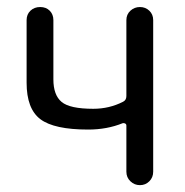

<svg xmlns="http://www.w3.org/2000/svg" viewBox="-20 -540 540 560"><path d="M237.3 -162.1Q137.7 -162.1 97.7 -192.4Q57.6 -222.7 57.6 -298.8V-481.4Q57.6 -498 68.8 -508.8Q80.1 -519.5 97.2 -519.5Q114.3 -519.5 125 -508.8Q135.7 -498 135.7 -481.4V-308.6Q135.7 -262.7 159.7 -242.7Q183.6 -222.7 252 -222.7Q298.8 -222.7 338.9 -243.2Q348.6 -248 348.6 -259.8V-481.4Q348.6 -498 360.4 -508.8Q372.1 -519.5 388.2 -519.5Q404.3 -519.5 415.5 -508.8Q426.8 -498 426.8 -481.4V-39.1Q426.8 -22.5 415.5 -11.2Q404.3 0 388.2 0Q372.1 0 360.4 -11.2Q348.6 -22.5 348.6 -39.1V-173.8Q348.6 -177.7 345.2 -179.7Q341.8 -181.6 337.9 -180.7Q292 -162.1 237.3 -162.1Z"/></svg>

Font: Rounded-X Mgen+ 1mn regular
Style: Regular
Weight: 400
Designer: [Source Han Sans]
Ryoko NISHIZUKA  (kana & ideographs); Paul D. Hunt (Latin, Greek & Cyrillic); Wenlong ZHANG  (bopomofo
Version: Version 1.059.20150602